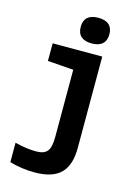

<svg xmlns="http://www.w3.org/2000/svg" viewBox="-147 -853 856 1178"><g transform="rotate(15 281.5 -264.0)"><path d="M327 -610C388 -610 418 -640 418 -692C418 -745 387 -773 327 -773C267 -773 236 -745 236 -692C236 -637 268 -610 327 -610ZM192 245C348 245 411 174 411 30V-549H96V-437L260 -425V-2C260 88 239 118 166 118C135 118 80 112 34 99V222C84 238 145 245 192 245Z"/></g></svg>

Font: Noto Sans Mono SemiCondensed ExtraBold
Style: Regular
Weight: 800
Width: 4
Designer: Monotype Design Team
Foundry: Monotype Imaging Inc.
Version: Version 2.014